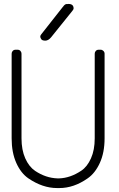

<svg xmlns="http://www.w3.org/2000/svg" viewBox="-20 -952 602 973"><path d="M480 -700H490Q498 -700 504 -694Q510 -688 510 -680V-251Q510 -179 486 -126.5Q462 -74 424 -48Q354 1 281 1H269Q196 1 124 -48Q86 -74 62.5 -126.5Q39 -179 39 -251V-680Q39 -688 44.5 -694Q50 -700 59 -700H69Q78 -700 83.5 -694Q89 -688 89 -680V-251Q89 -192 108 -149.5Q127 -107 158 -86Q212 -50 271 -48H280Q337 -50 392 -87Q422 -107 441 -149.5Q460 -192 460 -251V-680Q460 -688 465.5 -694Q471 -700 480 -700ZM327 -932Q353 -932 353 -909Q353 -904 346 -896L239 -763Q225 -746 209.5 -746Q194 -746 189 -753.5Q184 -761 184 -766.5Q184 -772 189 -778L296 -914Q300 -918 301 -920Q302 -922 304.5 -924.5Q307 -927 308 -927.5Q309 -928 312 -930Q315 -932 317 -931.5Q319 -931 322 -931.5Q325 -932 327 -932Z"/></svg>

Font: Text Me One
Style: Regular
Weight: 400
Designer: Julia Petretta
Foundry: Julia Petretta
Version: Version 1.003